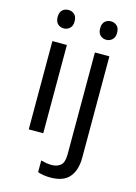

<svg xmlns="http://www.w3.org/2000/svg" viewBox="-142 -812 800 1126"><g transform="rotate(15 258.0 -248.5)"><path d="M130 -737Q150 -737 165.5 -723.5Q181 -710 181 -681Q181 -653 165.5 -639Q150 -625 130 -625Q108 -625 93 -639Q78 -653 78 -681Q78 -710 93 -723.5Q108 -737 130 -737ZM173 -536V0H85V-536ZM336 -681Q336 -710 351 -723.5Q366 -737 388 -737Q408 -737 423.5 -723.5Q439 -710 439 -681Q439 -653 423.5 -639Q408 -625 388 -625Q366 -625 351 -639Q336 -653 336 -681ZM280 240Q255 240 236 236.5Q217 233 203 228V157Q218 161 234 164Q250 167 269 167Q301 167 322 149.5Q343 132 343 83V-536H431V80Q431 155 395 197.5Q359 240 280 240Z"/></g></svg>

Font: Noto Sans Vai
Style: Regular
Weight: 400
Designer: Monotype Design Team
Foundry: Monotype Imaging Inc.
Version: Version 2.001; ttfautohint (v1.8.4.7-5d5b)